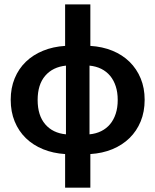

<svg xmlns="http://www.w3.org/2000/svg" viewBox="-20 -703 715 884"><path d="M396 -682.6V-491.7Q451.7 -488.3 497.6 -469.5Q543.5 -450.7 576.4 -418.5Q609.4 -386.2 627.7 -342Q646 -297.9 646 -243.7Q646 -188.5 627.7 -144Q609.4 -99.6 576.4 -67.4Q543.5 -35.2 497.6 -16.1Q451.7 2.9 396 6.3V161.1H279.8V6.3Q224.6 2.9 178.5 -15.9Q132.3 -34.7 99.1 -66.9Q65.9 -99.1 47.6 -143.8Q29.3 -188.5 29.3 -243.7Q29.3 -297.9 47.6 -342.3Q65.9 -386.7 99.1 -418.7Q132.3 -450.7 178.5 -469.5Q224.6 -488.3 279.8 -491.7V-682.6ZM153.3 -242.7Q153.3 -171.9 188 -131.1Q222.7 -90.3 283.7 -84.5V-400.9Q222.7 -394.5 188 -354Q153.3 -313.5 153.3 -242.7ZM522 -242.7Q522 -277.8 512.9 -305.7Q503.9 -333.5 487.1 -353.8Q470.2 -374 446.3 -386Q422.4 -397.9 392.1 -400.9V-84.5Q422.4 -87.4 446.3 -99.4Q470.2 -111.3 487.1 -131.6Q503.9 -151.9 512.9 -179.7Q522 -207.5 522 -242.7Z"/></svg>

Font: Carlito
Style: Bold
Weight: 700
Designer: Lukasz Dziedzic
Foundry: tyPoland Lukasz Dziedzic
Version: Version 1.104